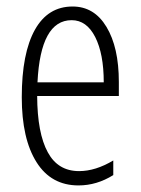

<svg xmlns="http://www.w3.org/2000/svg" viewBox="-20 -560 432 590"><path d="M200.2 -498Q104.5 -498 95.2 -307.1H298.8Q298.8 -394.5 272.5 -446.3Q246.1 -498 200.2 -498ZM221.2 9.8Q137.2 9.8 92.3 -61.5Q46.9 -133.3 46.9 -261.2Q46.9 -396.5 87.4 -468.8Q127.4 -540 203.1 -540Q269.5 -540 307.1 -477.5Q345.2 -414.6 345.2 -308.1V-265.1H94.2Q94.7 -150.4 127 -91.8Q158.2 -34.2 223.1 -34.2Q273.4 -34.2 328.1 -66.9V-22Q277.3 9.8 221.2 9.8Z"/></svg>

Font: Germano
Style: Regular
Weight: 300
Width: 3
Foundry: Ascender Corporation
Version: Version 1.10; ttfautohint (v1.5)